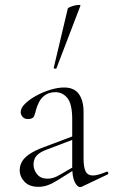

<svg xmlns="http://www.w3.org/2000/svg" viewBox="-20 -751 460 779"><path d="M313 6Q309 8 305 8Q293 8 283 -13Q273 -34 273 -74V-267Q273 -329 253.5 -353Q234 -377 205 -377Q180 -377 163.5 -365.5Q147 -354 138.5 -337Q130 -320 126 -305Q124 -295 119 -281.5Q114 -268 94 -268Q79 -268 71.5 -277Q64 -286 64 -296Q64 -313 82 -330.5Q100 -348 127.5 -363Q155 -378 185 -387Q215 -396 240 -396Q281 -396 300 -369.5Q319 -343 319 -297V-108Q319 -72 327.5 -55.5Q336 -39 357 -39Q376 -39 412 -54Q417 -56 419 -50.5Q421 -45 416 -43ZM136 7Q99 7 79.5 -13.5Q60 -34 60 -61Q60 -78 68.5 -94Q77 -110 98.5 -125Q120 -140 158 -154L283 -201L285 -188L167 -143Q146 -135 135 -125.5Q124 -116 120 -105.5Q116 -95 116 -84Q116 -62 130.5 -44Q145 -26 173 -26Q184 -26 196 -29.5Q208 -33 225 -43L292 -82L294 -70L219 -23Q194 -7 175 0Q156 7 136 7ZM209 -474Q208 -471 202.5 -472.5Q197 -474 198 -476L255 -716Q256 -719 264 -722.5Q272 -726 282.5 -728.5Q293 -731 300.5 -731Q308 -731 306 -727Z"/></svg>

Font: Cormorant Garamond Light Light
Style: Regular
Weight: 300
Version: Version 4.001